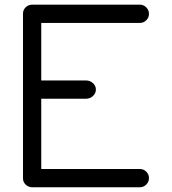

<svg xmlns="http://www.w3.org/2000/svg" viewBox="-20 -789 725 809"><path d="M76.9 -731.9Q76.9 -747.3 88.3 -758.3Q99.6 -769.3 115.5 -769.3H569.3Q585 -769.3 596.3 -757.9Q607.7 -746.6 607.7 -730.7Q607.7 -714.8 596.3 -703.6Q585 -692.4 569.3 -692.4H153.8V-450H342.3Q359.4 -450 371.7 -438.7Q384 -427.5 384 -411.6Q384 -395.8 371.7 -384.4Q359.4 -373 342.3 -373H153.8V-76.9H569.3Q585 -76.9 596.3 -65.6Q607.7 -54.2 607.7 -38.6Q607.7 -22.7 596.3 -11.4Q585 0 569.3 0H115.5Q99.6 0 88.3 -11Q76.9 -22 76.9 -37.4Z"/></svg>

Font: Tecnico
Style: Grueso
Weight: 700
Version: Version 1.3